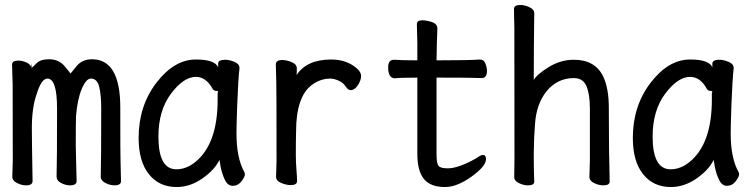

<svg xmlns="http://www.w3.org/2000/svg" viewBox="-20 -733 3040 777"><path d="M107.9 -459 108.9 -475.1Q106 -466.8 106 -462.9Q106.9 -460.9 106.9 -459ZM107.9 -459Q111.8 -460 127 -476.1Q142.6 -493.2 178.7 -493.2Q217.8 -493.2 241.2 -465.6Q264.6 -438 264.6 -435.1Q265.6 -435.1 288.8 -464.1Q312 -493.2 352.1 -493.2Q466.8 -493.2 466.8 -297.6Q466.8 -102.1 467.8 -81.1Q469.7 -22.9 469.7 0Q469.7 17.1 442.9 17.1Q425.8 17.1 406.7 7.6Q387.7 -2 387.7 -18.1Q389.6 -82 389.6 -293Q389.6 -350.1 381.3 -382.6Q373 -415 347.7 -415Q328.6 -415 310.8 -373Q293 -331.1 287.6 -262.2Q286.6 -228 286.6 -142.1L290 0Q290 17.1 262.7 17.1Q245.6 17.1 227.3 7.6Q209 -2 209 -18.1Q210.9 -82 210.9 -293Q210.9 -415 171.9 -415Q147.9 -415 128.9 -354Q108.9 -298.8 108.9 -214.8Q108.9 -165 111.8 0Q111.8 17.1 85 17.1Q67.9 17.1 48.8 7.6Q29.8 -2 29.8 -18.1L31.7 -83Q31.7 -369.1 31.2 -390.6Q30.8 -412.1 29.8 -436.5Q28.8 -460.9 28.8 -471.2Q28.8 -487.8 54.7 -487.8Q70.8 -487.8 89.8 -479Q102.1 -472.2 106 -462.9V-461.9Q106 -460 106.9 -459Q107.9 -456.1 107.9 -453.1Z M693.8 -47.9Q733.9 -47.9 770 -77.1Q860.8 -149.9 860.8 -330.1V-357.9Q862.8 -359.9 862.8 -361.8Q862.8 -365.2 854.5 -365.2Q846.2 -365.2 840.8 -373Q814 -421.9 772.9 -421.9Q723.1 -421.9 672.1 -354Q621.1 -286.1 621.1 -180.2Q621.1 -47.9 693.8 -47.9ZM694.8 23.9Q624 23.9 582.5 -28.1Q541 -80.1 541 -174.8Q541 -304.2 613 -398.2Q685.1 -492.2 772.9 -492.2Q849.1 -492.2 862.8 -460.9V-475.1Q862.8 -491.2 891.1 -491.2Q908.2 -491.2 928.7 -482.7Q949.2 -474.1 949.2 -458Q943.8 -411.1 939.9 -306.2Q937 -225.1 937 -192.9Q937 -92.8 969.2 -36.1L971.2 -28.8Q971.2 -17.1 957 1Q942.9 19 921.9 19Q901.9 19 890.4 -4.4Q878.9 -27.8 873 -57.1L868.2 -85.9Q848.1 -44.9 798.6 -10.5Q749 23.9 694.8 23.9Z M1180.2 -429.2Q1221.2 -492.2 1320.3 -492.2Q1382.3 -492.2 1423.3 -457Q1441.4 -440.9 1441.4 -425.8Q1441.4 -408.2 1428.2 -388.2Q1415 -368.2 1399.4 -368.2Q1389.2 -368.2 1380.4 -380.9Q1370.1 -397.9 1350.6 -406.5Q1331.1 -415 1317.4 -415Q1277.3 -415 1243.2 -390.1Q1178.2 -342.8 1178.2 -201.2Q1177.2 -163.1 1177.2 -106Q1177.2 -75.2 1179.7 -46.1Q1182.1 -17.1 1182.1 0Q1182.1 16.1 1156.2 16.1Q1139.2 16.1 1118.2 7.6Q1097.2 -1 1097.2 -18.1L1099.1 -81.1Q1099.1 -377.9 1098.1 -397.9Q1096.2 -454.1 1096.2 -474.1Q1098.1 -490.2 1122.1 -490.2Q1139.2 -490.2 1160.2 -481.7Q1181.2 -473.1 1181.2 -456.1Q1181.2 -436 1180.2 -429.2Z M1780.8 23.9Q1721.7 23.9 1695.3 -9Q1668.9 -42 1668.9 -109.9V-418.9Q1596.7 -418.9 1578.6 -416Q1550.8 -416 1550.8 -460.9Q1550.8 -491.2 1574.7 -491.2Q1605 -488.8 1668.9 -488.8V-559.1Q1667 -615.2 1667 -634.8Q1667 -650.9 1689 -650.9Q1706.5 -650.9 1728.3 -643.6Q1750 -636.2 1750 -617.2Q1747.6 -563 1746.6 -488.8Q1882.8 -488.8 1921.9 -492.2Q1938 -492.2 1944.3 -476.1Q1950.7 -460 1950.7 -445.8Q1950.7 -417 1928.7 -417Q1908.7 -417 1889.6 -418Q1870.6 -418.9 1746.6 -418.9V-107.9Q1746.6 -71.8 1754.6 -61.8Q1762.7 -51.8 1792 -51.8Q1835.9 -51.8 1907.7 -92.8Q1925.8 -106 1934.6 -106Q1946.8 -106 1946.8 -88.9Q1946.8 -61 1890.6 -20Q1830.6 23.9 1780.8 23.9Z M2420.9 17.1Q2404.3 17.1 2384.8 8.1Q2365.2 -1 2365.2 -17.1L2367.2 -84V-293Q2367.2 -351.1 2353.5 -384Q2339.8 -417 2302.2 -417Q2235.8 -417 2191.9 -363.8Q2149.9 -311 2145 -229Q2141.1 -187 2140.1 -115.2Q2140.1 -55.2 2141.1 -22.9L2142.1 2Q2142.1 17.1 2116.2 17.1Q2099.1 17.1 2080.1 8.1Q2061 -1 2061 -17.1L2062 -87.9Q2062 -600.1 2061.5 -621.1Q2061 -642.1 2060.5 -664.6Q2060.1 -687 2060.1 -696.8Q2060.1 -712.9 2085.9 -712.9Q2103 -712.9 2122.6 -703.9Q2142.1 -694.8 2142.1 -679.2Q2140.1 -546.9 2140.1 -409.2Q2152.8 -432.1 2200.9 -461.7Q2249 -491.2 2302.2 -491.2Q2388.2 -491.2 2420.9 -423.8Q2443.8 -376 2443.8 -296.9Q2443.8 -118.2 2447.3 2Q2447.3 17.1 2420.9 17.1Z M2693.8 -47.9Q2733.9 -47.9 2770 -77.1Q2860.8 -149.9 2860.8 -330.1V-357.9Q2862.8 -359.9 2862.8 -361.8Q2862.8 -365.2 2854.5 -365.2Q2846.2 -365.2 2840.8 -373Q2814 -421.9 2772.9 -421.9Q2723.1 -421.9 2672.1 -354Q2621.1 -286.1 2621.1 -180.2Q2621.1 -47.9 2693.8 -47.9ZM2694.8 23.9Q2624 23.9 2582.5 -28.1Q2541 -80.1 2541 -174.8Q2541 -304.2 2613 -398.2Q2685.1 -492.2 2772.9 -492.2Q2849.1 -492.2 2862.8 -460.9V-475.1Q2862.8 -491.2 2891.1 -491.2Q2908.2 -491.2 2928.7 -482.7Q2949.2 -474.1 2949.2 -458Q2943.8 -411.1 2939.9 -306.2Q2937 -225.1 2937 -192.9Q2937 -92.8 2969.2 -36.1L2971.2 -28.8Q2971.2 -17.1 2957 1Q2942.9 19 2921.9 19Q2901.9 19 2890.4 -4.4Q2878.9 -27.8 2873 -57.1L2868.2 -85.9Q2848.1 -44.9 2798.6 -10.5Q2749 23.9 2694.8 23.9Z"/></svg>

Font: LXGW WenKai Mono Screen
Style: Regular
Weight: 400
Monospace: yes
Designer: LXGW / Fontworks Inc.
Foundry: LXGW / Fontworks Inc.
Version: Version 1.330;April 28,2024